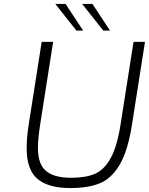

<svg xmlns="http://www.w3.org/2000/svg" viewBox="-20 -946 754 972"><path d="M115 -194Q115 -256 127 -326L191 -734H249L184 -320Q172 -243 172 -197Q172 -115 213 -80.5Q254 -46 340 -46Q414 -46 460.5 -66Q507 -86 540 -145Q573 -204 591 -320L656 -734H714L648 -314Q627 -181 585.5 -111.5Q544 -42 485 -18Q426 6 336 6Q224 6 169.5 -40.5Q115 -87 115 -194ZM260 -926H312L401 -791H367ZM396 -926H448L537 -791H503Z"/></svg>

Font: Exo Light
Style: Italic
Weight: 300
Italic angle: -9°
Designer: Natanael Gama
Foundry: Natanael Gama
Version: Version 1.500; ttfautohint (v1.6)